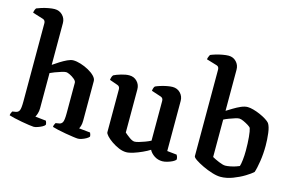

<svg xmlns="http://www.w3.org/2000/svg" viewBox="-98 -1043 1988 1289"><g transform="rotate(15 896.0 -398.0)"><path d="M207 0Q198 0 174.5 -3.5Q151 -7 122.5 -12Q94 -17 69 -23Q44 -29 32 -33Q32 -40 35.5 -48.5Q39 -57 42 -62L66 -66Q83 -69 90 -84Q97 -99 97 -146V-691Q97 -699 93 -706Q89 -713 80 -716L6 -739Q7 -751 11 -760Q15 -769 18 -772Q29 -777 51.5 -784Q74 -791 98.5 -795.5Q123 -800 140 -800Q173 -800 195 -777.5Q217 -755 217 -723V-433Q237 -447 261.5 -462.5Q286 -478 309.5 -489Q333 -500 350 -500Q373 -500 402 -491Q431 -482 457.5 -467.5Q484 -453 501 -435.5Q518 -418 518 -401V-126Q518 -104 513.5 -89.5Q509 -75 505 -69L583 -61Q585 -57 587.5 -50Q590 -43 590 -34Q584 -26 570 -18Q556 -10 540.5 -5Q525 0 515 0Q505 0 480.5 -3.5Q456 -7 426.5 -12Q397 -17 371 -23Q345 -29 333 -33Q333 -41 336.5 -49Q340 -57 343 -62L367 -66Q382 -68 390 -82Q398 -96 398 -146V-357Q398 -369 383 -381.5Q368 -394 350.5 -402.5Q333 -411 324 -411Q314 -411 292.5 -404.5Q271 -398 249 -389.5Q227 -381 217 -376V-131Q217 -111 211.5 -94Q206 -77 201 -69L276 -61Q278 -57 280.5 -50Q283 -43 283 -34Q278 -26 264 -18.5Q250 -11 234 -5.5Q218 0 207 0Z M851 4Q826 4 799 -7.5Q772 -19 748 -35.5Q724 -52 709.5 -68Q695 -84 695 -93V-391Q695 -411 678 -417L621 -437Q624 -462 634 -472Q651 -481 683 -490.5Q715 -500 739 -500Q772 -500 793.5 -477.5Q815 -455 815 -423V-123Q828 -111 850 -95Q872 -79 887 -79Q898 -79 917 -84.5Q936 -90 957.5 -98Q979 -106 996 -115V-391Q996 -411 979 -417L912 -439Q913 -451 916.5 -460Q920 -469 924 -472Q934 -477 955.5 -484Q977 -491 1000.5 -495.5Q1024 -500 1040 -500Q1073 -500 1094.5 -477.5Q1116 -455 1116 -423V-75L1183 -68Q1186 -64 1189 -55.5Q1192 -47 1192 -36Q1186 -27 1170 -19Q1154 -11 1135 -5.5Q1116 0 1101 0Q1070 0 1045.5 -16Q1021 -32 1009 -55Q989 -42 959.5 -28.5Q930 -15 900.5 -5.5Q871 4 851 4Z M1505 0Q1480 0 1446 -10.5Q1412 -21 1379.5 -36.5Q1347 -52 1325.5 -66.5Q1304 -81 1304 -90V-691Q1304 -699 1300.5 -706.5Q1297 -714 1287 -717L1214 -739Q1216 -751 1220 -759.5Q1224 -768 1226 -772Q1237 -777 1259.5 -784Q1282 -791 1307 -795.5Q1332 -800 1349 -800Q1381 -800 1402.5 -777.5Q1424 -755 1424 -723V-437Q1442 -448 1466.5 -463Q1491 -478 1516 -489Q1541 -500 1562 -500Q1579 -500 1602.5 -493.5Q1626 -487 1650 -476.5Q1674 -466 1693 -454Q1712 -442 1720 -432Q1734 -411 1739.5 -367Q1745 -323 1745 -280Q1745 -224 1737 -172Q1729 -120 1719 -91Q1703 -76 1668 -54.5Q1633 -33 1589.5 -16.5Q1546 0 1505 0ZM1517 -81Q1531 -81 1551 -85Q1571 -89 1588 -94.5Q1605 -100 1613 -104Q1618 -118 1621.5 -149Q1625 -180 1625 -214Q1625 -266 1621 -308Q1617 -350 1611 -367Q1608 -374 1592 -384Q1576 -394 1557.5 -402.5Q1539 -411 1527 -411Q1517 -411 1498.5 -405Q1480 -399 1459.5 -391.5Q1439 -384 1424 -376V-116Q1443 -105 1472 -93Q1501 -81 1517 -81Z"/></g></svg>

Font: Texturina SemiBold
Style: Regular
Weight: 600
Designer: Guillermo Torres Carreño
Foundry: Omnibus-Type
Version: Version 1.002; ttfautohint (v1.8.3)